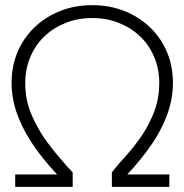

<svg xmlns="http://www.w3.org/2000/svg" viewBox="-20 -725 715 745"><path d="M39 0V-48H250L233 -16Q170 -78 123.5 -141.5Q77 -205 51 -270.5Q25 -336 25 -404Q25 -469 48.5 -524Q72 -579 114.5 -619.5Q157 -660 214 -682.5Q271 -705 338 -705Q405 -705 462 -682.5Q519 -660 561.5 -619.5Q604 -579 627.5 -524Q651 -469 651 -404Q651 -336 625 -270.5Q599 -205 552 -141.5Q505 -78 443 -16L426 -48H637V0H414V-56Q418 -61 425.5 -70.5Q433 -80 444.5 -93.5Q456 -107 472 -124Q505 -161 533.5 -204Q562 -247 580 -296.5Q598 -346 598 -403Q598 -457 578.5 -503.5Q559 -550 524 -583.5Q489 -617 441.5 -636Q394 -655 338 -655Q282 -655 234.5 -636Q187 -617 152 -583.5Q117 -550 97.5 -503.5Q78 -457 78 -403Q78 -368 84 -338.5Q90 -309 102.5 -279.5Q115 -250 136 -214Q147 -195 164.5 -171.5Q182 -148 201.5 -124.5Q221 -101 237.5 -82.5Q254 -64 262 -56V0Z"/></svg>

Font: Mach ExtraLight
Style: Regular
Weight: 250
Version: Version 1.002